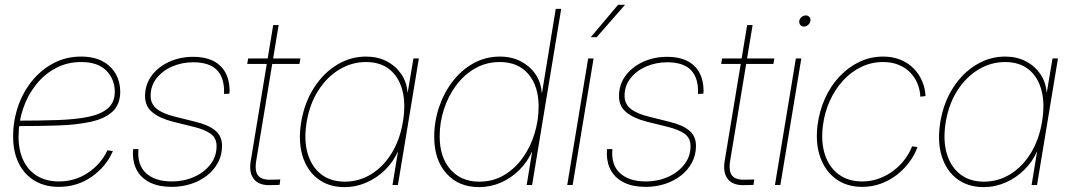

<svg xmlns="http://www.w3.org/2000/svg" viewBox="-20 -764 4419 793"><path d="M222.7 7.8Q165.5 7.8 123 -17.6Q80.6 -43 57.4 -89.6Q34.2 -136.2 34.2 -200.2Q34.2 -264.6 54.4 -324Q74.7 -383.3 112.3 -429.7Q149.9 -476.1 201.4 -503.2Q252.9 -530.3 314.9 -530.3Q368.2 -530.3 404.3 -510.5Q440.4 -490.7 458.5 -458Q476.6 -425.3 476.6 -385.7Q476.6 -332.5 444.8 -303.2Q413.1 -273.9 355.7 -261.2Q298.3 -248.5 220.5 -245.8Q142.6 -243.2 50.3 -243.2V-265.6Q142.1 -265.6 216.3 -268.1Q290.5 -270.5 343.8 -281.2Q397 -292 425.5 -316.7Q454.1 -341.3 454.1 -385.3Q454.1 -436.5 419.2 -472.2Q384.3 -507.8 314.9 -507.8Q257.8 -507.8 210.4 -482.7Q163.1 -457.5 128.7 -414.1Q94.2 -370.6 75.4 -315.4Q56.6 -260.3 56.6 -200.2Q56.6 -143.1 76.4 -101.6Q96.2 -60.1 133.5 -37.4Q170.9 -14.6 222.7 -14.6Q290 -14.6 343.3 -50.3Q396.5 -85.9 423.8 -143.1L446.3 -140.1Q418.5 -75.7 358.6 -33.9Q298.8 7.8 222.7 7.8Z M689.5 7.8Q638.2 7.8 602.5 -8.8Q566.9 -25.4 548.3 -55.7Q529.8 -85.9 528.8 -127.4Q528.8 -132.8 529.3 -137.5Q529.8 -142.1 529.8 -147.9L551.8 -148.4Q545.9 -83 583.3 -48.8Q620.6 -14.6 689.9 -14.6Q739.7 -14.6 781.7 -33.4Q823.7 -52.2 849.1 -85Q874.5 -117.7 874.5 -160.2Q874.5 -193.8 850.1 -211.4Q825.7 -229 779.8 -240.2L694.8 -261.2Q639.2 -275.4 609.1 -300.3Q579.1 -325.2 579.1 -366.7Q579.1 -415 606.4 -451.7Q633.8 -488.3 679 -508.8Q724.1 -529.3 777.8 -529.3Q848.6 -529.3 887.2 -494.6Q925.8 -460 928.2 -395Q928.2 -390.6 928.2 -386.5Q928.2 -382.3 927.2 -377L905.3 -376Q908.2 -440.9 876.7 -473.9Q845.2 -506.8 778.3 -506.8Q731.9 -506.8 691.7 -489.5Q651.4 -472.2 626.7 -440.9Q602.1 -409.7 602.1 -368.2Q602.1 -335 627.2 -314.7Q652.3 -294.4 700.7 -282.7L786.6 -261.2Q839.8 -248.5 868.4 -225.6Q897 -202.6 897 -161.6Q897 -124 880.6 -93Q864.3 -62 835.4 -39.3Q806.6 -16.6 769 -4.4Q731.4 7.8 689.5 7.8Z M1220.7 -522.5 1216.8 -500H1001L1004.9 -522.5ZM1108.4 -660.6H1130.9L1038.1 -99.1Q1031.2 -56.2 1046.9 -37.8Q1062.5 -19.5 1104 -22Q1112.8 -22 1121.1 -22.2Q1129.4 -22.5 1137.7 -22.9L1134.8 -0.5Q1126.5 0 1118.2 0.2Q1109.9 0.5 1101.1 0.5Q1051.8 3.4 1029.5 -23.2Q1007.3 -49.8 1015.6 -99.1Z M1402.8 8.8Q1338.4 8.8 1293.5 -24.9Q1248.5 -58.6 1229.7 -119.4Q1210.9 -180.2 1224.1 -260.7Q1237.8 -340.8 1276.9 -401.6Q1315.9 -462.4 1371.8 -496.3Q1427.7 -530.3 1491.7 -530.3Q1540 -530.3 1577.1 -511Q1614.3 -491.7 1637 -458.5Q1659.7 -425.3 1663.1 -382.8H1664.1L1687.5 -522.5H1710L1623.5 0H1601.1L1623.5 -136.7H1622.6Q1604 -95.2 1570.6 -62.3Q1537.1 -29.3 1493.9 -10.3Q1450.7 8.8 1402.8 8.8ZM1403.8 -13.7Q1462.9 -13.7 1512.9 -44.4Q1563 -75.2 1597.4 -130.9Q1631.8 -186.5 1644 -260.7Q1656.7 -335.4 1641.8 -391.1Q1627 -446.8 1588.9 -477.3Q1550.8 -507.8 1491.2 -507.8Q1433.6 -507.8 1382.3 -477.3Q1331.1 -446.8 1295.2 -391.1Q1259.3 -335.4 1246.6 -260.7Q1234.4 -186.5 1250.5 -130.9Q1266.6 -75.2 1306.2 -44.4Q1345.7 -13.7 1403.8 -13.7Z M1958.5 8.8Q1874 8.8 1823.7 -47.6Q1773.4 -104 1773.4 -198.7Q1773.4 -261.7 1793.2 -320.8Q1813 -379.9 1849.1 -427.2Q1885.3 -474.6 1935.1 -502.4Q1984.9 -530.3 2044.9 -530.3Q2093.3 -530.3 2130.9 -510.7Q2168.5 -491.2 2191.4 -457.8Q2214.4 -424.3 2217.3 -381.8H2218.8L2275.4 -727.5H2297.9L2177.7 0H2155.3L2177.7 -136.7H2176.8Q2158.2 -95.2 2125 -62Q2091.8 -28.8 2049.1 -10Q2006.3 8.8 1958.5 8.8ZM1959 -13.7Q2016.1 -13.7 2061.5 -40.5Q2106.9 -67.4 2138.9 -112.1Q2170.9 -156.7 2187.7 -211.9Q2204.6 -267.1 2204.6 -323.7Q2204.6 -408.7 2162.1 -458.3Q2119.6 -507.8 2044.4 -507.8Q1988.3 -507.8 1942.6 -481.7Q1897 -455.6 1864 -411.4Q1831.1 -367.2 1813.5 -312.5Q1795.9 -257.8 1795.9 -201.2Q1795.9 -114.7 1840.3 -64.2Q1884.8 -13.7 1959 -13.7Z M2322.8 0 2409.2 -522.5H2431.6L2345.2 0ZM2419.9 -610.4 2532.7 -744.1H2561.5L2444.3 -610.4Z M2647 7.8Q2595.7 7.8 2560.1 -8.8Q2524.4 -25.4 2505.9 -55.7Q2487.3 -85.9 2486.3 -127.4Q2486.3 -132.8 2486.8 -137.5Q2487.3 -142.1 2487.3 -147.9L2509.3 -148.4Q2503.4 -83 2540.8 -48.8Q2578.1 -14.6 2647.5 -14.6Q2697.3 -14.6 2739.3 -33.4Q2781.2 -52.2 2806.6 -85Q2832 -117.7 2832 -160.2Q2832 -193.8 2807.6 -211.4Q2783.2 -229 2737.3 -240.2L2652.3 -261.2Q2596.7 -275.4 2566.7 -300.3Q2536.6 -325.2 2536.6 -366.7Q2536.6 -415 2564 -451.7Q2591.3 -488.3 2636.5 -508.8Q2681.6 -529.3 2735.4 -529.3Q2806.2 -529.3 2844.7 -494.6Q2883.3 -460 2885.7 -395Q2885.7 -390.6 2885.7 -386.5Q2885.7 -382.3 2884.8 -377L2862.8 -376Q2865.7 -440.9 2834.2 -473.9Q2802.7 -506.8 2735.8 -506.8Q2689.5 -506.8 2649.2 -489.5Q2608.9 -472.2 2584.2 -440.9Q2559.6 -409.7 2559.6 -368.2Q2559.6 -335 2584.7 -314.7Q2609.9 -294.4 2658.2 -282.7L2744.1 -261.2Q2797.4 -248.5 2825.9 -225.6Q2854.5 -202.6 2854.5 -161.6Q2854.5 -124 2838.1 -93Q2821.8 -62 2793 -39.3Q2764.2 -16.6 2726.6 -4.4Q2689 7.8 2647 7.8Z M3178.2 -522.5 3174.3 -500H2958.5L2962.4 -522.5ZM3065.9 -660.6H3088.4L2995.6 -99.1Q2988.8 -56.2 3004.4 -37.8Q3020 -19.5 3061.5 -22Q3070.3 -22 3078.6 -22.2Q3086.9 -22.5 3095.2 -22.9L3092.3 -0.5Q3084 0 3075.7 0.2Q3067.4 0.5 3058.6 0.5Q3009.3 3.4 2987.1 -23.2Q2964.8 -49.8 2973.1 -99.1Z M3180.7 0 3267.1 -522.5H3289.6L3203.1 0ZM3300.3 -654.3Q3291 -654.3 3285.4 -661.1Q3279.8 -668 3281.2 -677.7Q3282.7 -687 3290.5 -693.6Q3298.3 -700.2 3308.1 -700.2Q3317.9 -700.2 3323.2 -693.6Q3328.6 -687 3327.1 -677.7Q3325.7 -668 3317.6 -661.1Q3309.6 -654.3 3300.3 -654.3Z M3541 7.8Q3476.6 7.8 3431.9 -25.4Q3387.2 -58.6 3367.2 -116.5Q3347.2 -174.3 3356.9 -249Q3364.7 -307.6 3387.9 -358.6Q3411.1 -409.7 3447.5 -448.2Q3483.9 -486.8 3529.5 -508.5Q3575.2 -530.3 3627.4 -530.3Q3668 -530.3 3700.2 -516.8Q3732.4 -503.4 3754.6 -480.2Q3776.9 -457 3789.1 -427.7Q3801.3 -398.4 3802.7 -367.2L3781.2 -364.7Q3779.8 -394 3769 -419.7Q3758.3 -445.3 3738.8 -465.1Q3719.2 -484.9 3691.2 -496.3Q3663.1 -507.8 3627.4 -507.8Q3579.1 -507.8 3537.1 -487.5Q3495.1 -467.3 3462.2 -431.4Q3429.2 -395.5 3407.5 -347.9Q3385.7 -300.3 3378.9 -245.6Q3370.1 -177.2 3387.2 -125.2Q3404.3 -73.2 3443.8 -43.9Q3483.4 -14.6 3541 -14.6Q3577.6 -14.6 3609.9 -26.4Q3642.1 -38.1 3668.9 -58.1Q3695.8 -78.1 3715.8 -104.2Q3735.8 -130.4 3747.1 -159.7L3769.5 -156.7Q3757.8 -124.5 3736.1 -95Q3714.4 -65.4 3684.6 -42.2Q3654.8 -19 3618.4 -5.6Q3582 7.8 3541 7.8Z M4042.5 8.8Q3978 8.8 3933.1 -24.9Q3888.2 -58.6 3869.4 -119.4Q3850.6 -180.2 3863.8 -260.7Q3877.4 -340.8 3916.5 -401.6Q3955.6 -462.4 4011.5 -496.3Q4067.4 -530.3 4131.3 -530.3Q4179.7 -530.3 4216.8 -511Q4253.9 -491.7 4276.6 -458.5Q4299.3 -425.3 4302.7 -382.8H4303.7L4327.1 -522.5H4349.6L4263.2 0H4240.7L4263.2 -136.7H4262.2Q4243.7 -95.2 4210.2 -62.3Q4176.8 -29.3 4133.5 -10.3Q4090.3 8.8 4042.5 8.8ZM4043.5 -13.7Q4102.5 -13.7 4152.6 -44.4Q4202.6 -75.2 4237.1 -130.9Q4271.5 -186.5 4283.7 -260.7Q4296.4 -335.4 4281.5 -391.1Q4266.6 -446.8 4228.5 -477.3Q4190.4 -507.8 4130.9 -507.8Q4073.2 -507.8 4022 -477.3Q3970.7 -446.8 3934.8 -391.1Q3898.9 -335.4 3886.2 -260.7Q3874 -186.5 3890.1 -130.9Q3906.2 -75.2 3945.8 -44.4Q3985.4 -13.7 4043.5 -13.7Z"/></svg>

Font: Inter 28pt Thin
Style: Italic
Weight: 250
Italic angle: -9.3988°
Designer: Rasmus Andersson
Foundry: rsms
Version: Version 4.001;git-66647c0bb